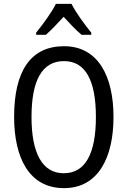

<svg xmlns="http://www.w3.org/2000/svg" viewBox="-20 -1056 659 993"><path d="M350 -1036H269C248 -993 204 -933 167 -887V-876H217C244 -899 277 -934 309 -969C341 -934 372 -901 402 -876H452V-887C418 -929 372 -991 350 -1036ZM567 -451C567 -661 488 -817 311 -817C139 -817 53 -689 53 -452C53 -244 128 -83 311 -83C488 -83 567 -241 567 -451ZM143 -451C143 -639 197 -740 311 -740C422 -740 476 -640 476 -451C476 -261 421 -160 310 -160C199 -160 143 -263 143 -451Z"/></svg>

Font: Noto Sans Kannada UI Condensed
Style: Regular
Weight: 400
Width: 3
Designer: Jelle Bosma - Monotype Design Team
Foundry: Monotype Imaging Inc.
Version: Version 2.005